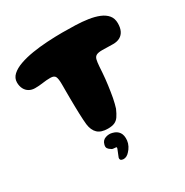

<svg xmlns="http://www.w3.org/2000/svg" viewBox="-187 -757 1102 1141"><g transform="rotate(-30 364.0 -187.0)"><path d="M346 27Q300 27 276.2 5Q252.5 -17 247 -60Q245.5 -74 244.2 -94Q243 -114 242.2 -137.2Q241.5 -160.5 241 -186.2Q240.5 -212 240.2 -238.2Q240 -264.5 240 -290V-338.5Q240 -375.5 232.8 -390.8Q225.5 -406 199 -406Q172 -406 145.5 -402Q119 -398 91 -398Q68.5 -398 51 -408Q33.5 -418 23.8 -436.8Q14 -455.5 14 -481Q14 -510.5 37 -531.8Q60 -553 99.5 -567Q139 -581 188.5 -589Q238 -597 291.5 -600.2Q345 -603.5 395 -603.5Q440.5 -603.5 485.5 -602Q530.5 -600.5 570.8 -594.5Q611 -588.5 642.2 -575.8Q673.5 -563 691.5 -541.5Q709.5 -520 709.5 -486.5Q709.5 -456.5 699.8 -435.8Q690 -415 670.8 -404Q651.5 -393 623.5 -393Q595 -393 581.8 -393.8Q568.5 -394.5 549 -394.5Q522 -394.5 509 -387.8Q496 -381 491.8 -364Q487.5 -347 485.5 -316Q484.5 -297.5 483 -277.8Q481.5 -258 479.5 -237.2Q477.5 -216.5 474.5 -195.5Q471.5 -174.5 468.5 -154.5Q465.5 -134.5 462 -116Q458.5 -97.5 454.2 -81.2Q450 -65 446 -52Q433.5 -23.5 421.5 -6Q409.5 11.5 392 19.2Q374.5 27 346 27ZM335 230Q319.5 228.5 315.8 222.2Q312 216 314 208L321 190.5Q325 180.5 328.5 172Q332 164.5 334 158.2Q336 152 335 149.5Q334 147.5 331.5 147Q329 146.5 324 146.5Q316.5 146.5 309.8 145Q303 143.5 298.5 139Q289 134 281.8 124.2Q274.5 114.5 280 96.5Q286.5 71.5 310.2 63.5Q334 55.5 356 62Q384.5 69 398.2 89.2Q412 109.5 408.5 144Q406.5 162.5 397.5 179.8Q388.5 197 376.5 209Q368 219 357 224.8Q346 230.5 335 230Z"/></g></svg>

Font: Gluten Thin
Style: Bold
Weight: 700
Version: Version 1.300